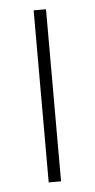

<svg xmlns="http://www.w3.org/2000/svg" viewBox="-44 -558 291 588"><g transform="rotate(-5 101.0 -264.5)"><path d="M120 0H82V-529H120Z"/></g></svg>

Font: Noto Sans Telugu SemiCondensed ExtraLight
Style: Regular
Weight: 200
Width: 4
Designer: Jelle Bosma - Monotype Design Team
Foundry: Monotype Imaging Inc.
Version: Version 2.005; ttfautohint (v1.8.4.7-5d5b)